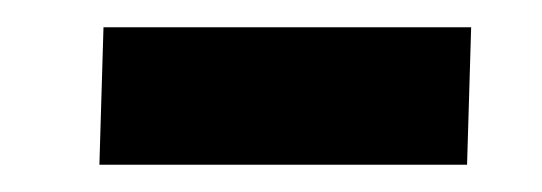

<svg xmlns="http://www.w3.org/2000/svg" viewBox="-20 -358 398 141"><path d="M56 -338H326L323 -237H53Z"/></svg>

Font: Literata 72pt Medium
Style: Italic
Weight: 500
Italic angle: -2°
Designer: Latin by Veronika Burian and Jose Scaglione. Greek by Irene Vlachou. Cyrillic by Vera Evstafieva
Foundry: TypeTogether
Version: Version 3.002